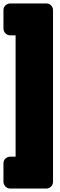

<svg xmlns="http://www.w3.org/2000/svg" viewBox="-52 -884 349 1108"><path d="M6 -864C-10 -864 -32 -850 -32 -827V-718C-32 -702 -17 -680 6 -680H38V20H6C-10 20 -32 34 -32 57V166C-32 182 -17 204 6 204H217C233 204 254 189 254 166V-827C254 -843 240 -864 217 -864Z"/></svg>

Font: Asimov Print
Style: E
Weight: 500
Designer: Google
Version: Version 2.000980; 2014